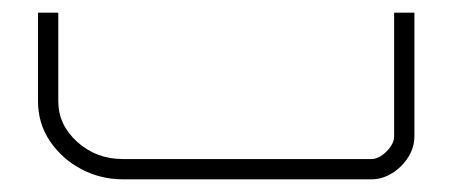

<svg xmlns="http://www.w3.org/2000/svg" viewBox="-20 -283 714 303"><path d="M174 0Q139 0 108.5 -16Q78 -32 59 -60Q40 -88 40 -123V-263H72V-123Q72 -86 102 -59Q132 -32 174 -32H566Q578 -32 590 -44Q602 -56 602 -68V-263H634V-68Q634 -50 624 -34.5Q614 -19 598.5 -9.5Q583 0 566 0Z"/></svg>

Font: Mada ExtraLight
Style: Regular
Weight: 250
Designer: Khaled Hosny
Version: Version 1.5